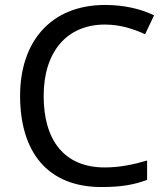

<svg xmlns="http://www.w3.org/2000/svg" viewBox="-20 -744 672 774"><path d="M389 10C468 10 520 1 573 -19V-97C519 -81 464 -69 402 -69C238 -69 156 -180 156 -357C156 -536 250 -645 403 -645C467 -645 521 -626 565 -606L601 -682C547 -709 477 -724 404 -724C183 -724 61 -574 61 -358C61 -133 170 10 389 10Z"/></svg>

Font: Noto Sans Math
Style: Regular
Weight: 400
Designer: Monotype Design Team, Delve Withrington, Jeff Kellem
Foundry: Monotype Imaging Inc., Delve Fonts LLC
Version: Version 3.000